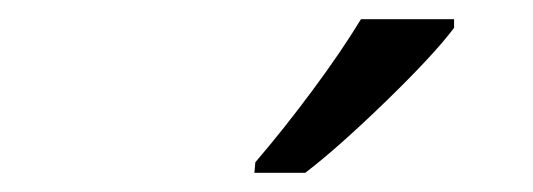

<svg xmlns="http://www.w3.org/2000/svg" viewBox="-20 -786 555 200"><path d="M245 -606H298Q332 -632 382 -680.5Q432 -729 453 -757V-766H356Q336 -733 306 -692.5Q276 -652 246 -617Z"/></svg>

Font: Noto Sans UI SemiCondensed
Style: Italic
Weight: 400
Width: 4
Italic angle: -12°
Designer: Monotype Design Team
Foundry: Monotype Imaging Inc.
Version: Version 1.901